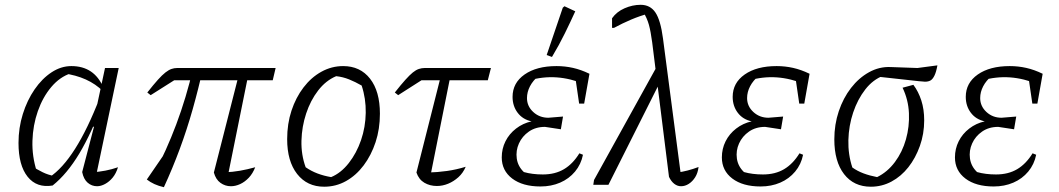

<svg xmlns="http://www.w3.org/2000/svg" viewBox="-20 -769 4407 799"><path d="M199 3Q133 14 95 -33.5Q57 -81 57 -174Q57 -237 75 -294.5Q93 -352 124 -397Q155 -442 194.5 -468Q234 -494 277 -494Q372 -494 410 -405L409 -389Q348 -450 243 -464H275Q229 -449 193.5 -407Q158 -365 137.5 -306.5Q117 -248 115 -183Q113 -118 133 -56L110 -79Q134 -64 157 -52.5Q180 -41 208 -36L185 -31Q295 -103 395 -362L412 -350Q361 -215 310 -130Q259 -45 199 3ZM377 -24 364 -52Q393 -54 419 -59Q445 -64 471 -73Q463 -47 449 -30Q435 -13 417.5 -3.5Q400 6 384 6Q362 6 345 -8.5Q328 -23 322 -53L371 -241L365 -243L417 -486H474Z M662 10Q640 5 622.5 -3Q605 -11 591 -22L698 -178L621 -46Q672 -141 713.5 -251.5Q755 -362 784 -486H825Q806 -400 782 -315Q758 -230 728 -149Q698 -68 662 10ZM927 -31 916 -52Q947 -53 978.5 -58.5Q1010 -64 1042 -73Q1032 -47 1015.5 -29.5Q999 -12 979.5 -3Q960 6 941 6Q917 6 897.5 -8Q878 -22 870 -51L981 -486H1019ZM607 -373 593 -384Q619 -417 637 -437Q655 -457 668.5 -467.5Q682 -478 693.5 -482Q705 -486 717 -486H1127L1115 -435H705Z M1329 8Q1258 8 1216.5 -45Q1175 -98 1175 -190Q1175 -254 1193 -308.5Q1211 -363 1243 -405Q1275 -447 1317.5 -470.5Q1360 -494 1408 -494Q1479 -494 1520 -441.5Q1561 -389 1561 -296Q1561 -232 1543 -177.5Q1525 -123 1493.5 -81Q1462 -39 1420 -15.5Q1378 8 1329 8ZM1358 -32Q1399 -49 1431.5 -90.5Q1464 -132 1482.5 -186Q1501 -240 1502 -299.5Q1503 -359 1485 -413Q1459 -428 1433 -438.5Q1407 -449 1379 -452Q1336 -434 1304 -392.5Q1272 -351 1254 -296.5Q1236 -242 1234.5 -183.5Q1233 -125 1252 -73Q1275 -57 1301.5 -47Q1328 -37 1358 -32Z M1770 -31 1760 -51Q1801 -52 1840 -57.5Q1879 -63 1918 -75Q1907 -49 1887.5 -31.5Q1868 -14 1845 -4.5Q1822 5 1798 5Q1769 5 1746 -8.5Q1723 -22 1713 -51L1823 -486H1861ZM1637 -373 1623 -384Q1649 -417 1667 -437Q1685 -457 1698 -467.5Q1711 -478 1723 -482Q1735 -486 1747 -486H2023L2010 -435H1734Z M2229 7Q2155 7 2111.5 -26Q2068 -59 2068 -114Q2068 -150 2083.5 -181Q2099 -212 2127.5 -234Q2156 -256 2192 -264Q2155 -272 2134 -300Q2113 -328 2113 -366Q2113 -424 2163 -459Q2213 -494 2296 -494Q2331 -494 2364.5 -486.5Q2398 -479 2433 -462L2415 -418Q2354 -443 2296.5 -447Q2239 -451 2180 -434L2222 -454Q2198 -434 2185.5 -410Q2173 -386 2173 -361Q2173 -327 2199 -303Q2225 -279 2262 -279L2323 -284L2314 -231L2248 -241Q2209 -241 2181 -221.5Q2153 -202 2139.5 -172Q2126 -142 2130.5 -109.5Q2135 -77 2160 -53Q2195 -43 2239 -43Q2290 -43 2327 -65Q2364 -87 2391 -131L2406 -125Q2398 -85 2373 -55Q2348 -25 2311 -9Q2274 7 2229 7ZM2390 -338 2372 -462H2433L2411 -338ZM2277 -532 2255 -540 2322 -737 2329 -743 2374 -722Q2354 -678 2330.5 -630Q2307 -582 2277 -532Z M2764 -33 2694 -593Q2688 -638 2680.5 -665.5Q2673 -693 2655 -723L2681 -713Q2643 -703 2606.5 -687.5Q2570 -672 2535 -653H2527V-693Q2546 -720 2579 -734.5Q2612 -749 2646 -749Q2686 -749 2707.5 -717Q2729 -685 2739 -609L2815 -29L2799 -51Q2820 -54 2841.5 -59.5Q2863 -65 2887 -74Q2884 -49 2873 -31.5Q2862 -14 2846.5 -4Q2831 6 2814 6Q2799 6 2786 -4Q2773 -14 2764 -33ZM2449 0 2452 -20 2721 -506 2737 -448 2512 0Z M3145 7Q3071 7 3027.5 -26Q2984 -59 2984 -114Q2984 -150 2999.5 -181Q3015 -212 3043.5 -234Q3072 -256 3108 -264Q3071 -272 3050 -300Q3029 -328 3029 -366Q3029 -424 3079 -459Q3129 -494 3212 -494Q3247 -494 3280.5 -486.5Q3314 -479 3349 -462L3331 -418Q3270 -443 3212.5 -447Q3155 -451 3096 -434L3138 -454Q3114 -434 3101.5 -410Q3089 -386 3089 -361Q3089 -327 3115 -303Q3141 -279 3178 -279L3239 -284L3230 -231L3164 -241Q3125 -241 3097 -221.5Q3069 -202 3055.5 -172Q3042 -142 3046.5 -109.5Q3051 -77 3076 -53Q3111 -43 3155 -43Q3206 -43 3243 -65Q3280 -87 3307 -131L3322 -125Q3314 -85 3289 -55Q3264 -25 3227 -9Q3190 7 3145 7ZM3306 -338 3288 -462H3349L3327 -338Z M3604 8Q3533 8 3492.5 -44.5Q3452 -97 3452 -189Q3452 -251 3470.5 -306Q3489 -361 3521.5 -403Q3554 -445 3596.5 -468.5Q3639 -492 3686 -490L3798 -486L3881 -497Q3876 -469 3868.5 -454Q3861 -439 3852 -434Q3843 -429 3829 -429Q3824 -429 3818 -430Q3812 -431 3805 -431L3614 -452L3656 -454Q3613 -438 3581 -397Q3549 -356 3530.5 -301Q3512 -246 3510.5 -186Q3509 -126 3527 -72Q3548 -57 3573.5 -47.5Q3599 -38 3630 -32Q3673 -53 3704 -94.5Q3735 -136 3750 -189Q3765 -242 3762.5 -298Q3760 -354 3736 -404L3781 -416Q3802 -388 3814 -351Q3826 -314 3826 -268Q3826 -212 3808 -161.5Q3790 -111 3760 -73Q3730 -35 3690 -13.5Q3650 8 3604 8Z M4115 7Q4041 7 3997.5 -26Q3954 -59 3954 -114Q3954 -150 3969.5 -181Q3985 -212 4013.5 -234Q4042 -256 4078 -264Q4041 -272 4020 -300Q3999 -328 3999 -366Q3999 -424 4049 -459Q4099 -494 4182 -494Q4217 -494 4250.5 -486.5Q4284 -479 4319 -462L4301 -418Q4240 -443 4182.5 -447Q4125 -451 4066 -434L4108 -454Q4084 -434 4071.5 -410Q4059 -386 4059 -361Q4059 -327 4085 -303Q4111 -279 4148 -279L4209 -284L4200 -231L4134 -241Q4095 -241 4067 -221.5Q4039 -202 4025.5 -172Q4012 -142 4016.5 -109.5Q4021 -77 4046 -53Q4081 -43 4125 -43Q4176 -43 4213 -65Q4250 -87 4277 -131L4292 -125Q4284 -85 4259 -55Q4234 -25 4197 -9Q4160 7 4115 7ZM4276 -338 4258 -462H4319L4297 -338Z"/></svg>

Font: Piazzolla 8pt ExtraLight
Style: Italic
Weight: 250
Italic angle: -11.3°
Designer: Juan Pablo del Peral
Foundry: Huerta Tipografica
Version: Version 2.001